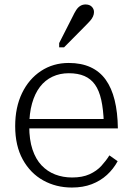

<svg xmlns="http://www.w3.org/2000/svg" viewBox="-20 -829 596 860"><path d="M111 -263Q111 -203 125.5 -159.5Q140 -116 166 -88.5Q192 -61 227 -47.5Q262 -34 303 -34Q349 -34 381 -48.5Q413 -63 434 -86Q455 -109 470 -133L507 -107Q488 -72 459 -45.5Q430 -19 391 -4Q352 11 302 11Q231 11 173.5 -21Q116 -53 82 -114.5Q48 -176 48 -264Q48 -348 78.5 -411.5Q109 -475 163.5 -511Q218 -547 288 -547Q344 -547 385.5 -528Q427 -509 453.5 -472Q480 -435 493.5 -380.5Q507 -326 508 -254H92V-296H464L445 -279Q443 -339 433.5 -381.5Q424 -424 405.5 -450Q387 -476 358 -488.5Q329 -501 288 -501Q248 -501 215 -485.5Q182 -470 159 -440Q136 -410 123.5 -365.5Q111 -321 111 -263ZM305 -754Q313 -771 321 -783.5Q329 -796 339.5 -802.5Q350 -809 363 -809Q381 -809 391 -799Q401 -789 401 -775Q401 -765 396.5 -755Q392 -745 383.5 -735.5Q375 -726 365 -716L267 -617H245V-636Z"/></svg>

Font: Roboto Serif 20pt ExtraLight
Style: Regular
Weight: 250
Version: Version 1.008